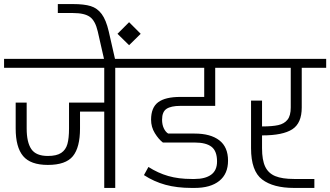

<svg xmlns="http://www.w3.org/2000/svg" viewBox="-30 -923 1622 943"><path d="M656 -634V-590H536V0H482V-375H363V-292Q363 -199 328 -156Q293 -113 205 -113Q120 -113 83.5 -156.5Q47 -200 47 -292V-419H101V-292Q101 -224 124 -190.5Q147 -157 205 -157Q248 -157 270.5 -172Q293 -187 301 -215.5Q309 -244 309 -292V-419H482V-590H-10V-634Z M646 -624ZM450 -769Q438 -821 411.5 -840Q385 -859 329 -859H254V-903H329Q383 -903 415.5 -893Q448 -883 469.5 -854Q491 -825 504 -769L537 -624H483ZM547 -757 604 -814 661 -757 604 -701Z M766 -335Q766 -311 774.5 -293Q783 -275 796 -267H926Q1004 -267 1047 -234Q1090 -201 1090 -134Q1090 -69 1047 -34.5Q1004 0 926 0H911Q839 0 782.5 -15.5Q726 -31 677 -63L699 -103Q746 -73 796.5 -58.5Q847 -44 911 -44H926Q978 -44 1007 -65Q1036 -86 1036 -130Q1036 -181 1009 -202Q982 -223 926 -223H770Q749 -239 730.5 -269Q712 -299 712 -335Q712 -395 747 -421Q782 -447 856 -447H973V-590H636V-634H1146V-590H1027V-403H856Q810 -403 788 -388.5Q766 -374 766 -335Z M1257 -258V-195Q1257 -137 1272.5 -104.5Q1288 -72 1322 -58Q1356 -44 1414 -44H1514V0H1414Q1312 0 1257.5 -41.5Q1203 -83 1203 -195V-429H1257V-302H1258Q1307 -302 1336.5 -308.5Q1366 -315 1382 -335Q1398 -355 1398 -395V-590H1126V-634H1572V-590H1452V-395Q1452 -318 1405.5 -288Q1359 -258 1258 -258Z"/></svg>

Font: Biryani ExtraLight
Style: Regular
Weight: 275
Designer: Dan Reynolds and Mathieu Reguer
Foundry: Dan Reynolds and Mathieu Reguer
Version: Version 1.004; ttfautohint (v1.1) -l 5 -r 5 -G 72 -x 0 -D la